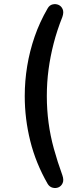

<svg xmlns="http://www.w3.org/2000/svg" viewBox="-20 -733 376 939"><path d="M213 166Q155 65 128 -43.5Q101 -152 101 -263Q101 -337 113 -410Q125 -483 149.5 -554Q174 -625 213 -692Q222 -708 237.5 -711.5Q253 -715 266.5 -709Q280 -703 286.5 -688Q293 -673 285 -650Q259 -585 242.5 -521Q226 -457 217.5 -393.5Q209 -330 209 -263Q209 -197 217.5 -133Q226 -69 243.5 -5.5Q261 58 285 124Q293 147 286.5 162Q280 177 266.5 183Q253 189 237.5 185Q222 181 213 166Z"/></svg>

Font: Nunito SemiBold
Style: Regular
Weight: 600
Designer: Vernon Adams
Foundry: Vernon Adams
Version: Version 3.602